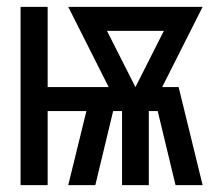

<svg xmlns="http://www.w3.org/2000/svg" viewBox="-20 -540 640 560"><path d="M40 0V-520H119V-286H297L179 -520H571L453 -286H501L571 0H492L440 -216H414V0H336V-216H310L258 0H179L232 -216H119V0ZM375 -286 458 -450H292Z"/></svg>

Font: R Plex Mono
Style: Regular
Weight: 400
Monospace: yes
Designer: Belleve Invis
Foundry: Belleve Invis
Version: Version 31.8.0